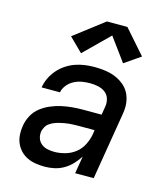

<svg xmlns="http://www.w3.org/2000/svg" viewBox="-115 -863 831 960"><g transform="rotate(15 300.0 -383.0)"><path d="M206 8Q183 8 160 4.5Q137 1 116.5 -8.5Q96 -18 80.5 -34Q65 -50 56 -70.5Q47 -91 45.5 -114.5Q44 -138 48 -161Q52 -188 66 -214.5Q80 -241 103 -259Q126 -277 153 -288.5Q180 -300 207.5 -306Q235 -312 262.5 -314.5Q290 -317 318 -317H414L421 -359Q425 -380 419 -400.5Q413 -421 397 -433Q381 -445 360.5 -449.5Q340 -454 318 -454Q298 -454 277 -450.5Q256 -447 236.5 -437Q217 -427 202.5 -409.5Q188 -392 184 -371H89Q93 -396 104 -419.5Q115 -443 132.5 -463.5Q150 -484 172.5 -499Q195 -514 219 -522.5Q243 -531 268 -534.5Q293 -538 318 -538Q339 -538 360 -536Q381 -534 401 -529Q421 -524 439 -515Q457 -506 472 -493.5Q487 -481 497.5 -464.5Q508 -448 513.5 -428Q519 -408 519 -387Q519 -366 515 -345L458 0H362L377 -90Q363 -68 344.5 -48.5Q326 -29 303.5 -16Q281 -3 256 2.5Q231 8 206 8ZM233 -76Q260 -76 289 -84Q318 -92 341.5 -110.5Q365 -129 378.5 -156Q392 -183 397 -211L400 -233H318Q305 -233 292.5 -232.5Q280 -232 268 -231Q256 -230 243.5 -227.5Q231 -225 218.5 -222Q206 -219 194 -214Q182 -209 171 -201.5Q160 -194 153.5 -182.5Q147 -171 144 -159Q141 -140 146.5 -123Q152 -106 165.5 -95Q179 -84 196.5 -80Q214 -76 233 -76ZM235 -587 165 -656 319 -774H425L534 -650L451 -593L363 -713Z"/></g></svg>

Font: Iosevka Curly MdExObl
Style: Regular
Weight: 500
Width: 7
Italic angle: -9°
Monospace: yes
Designer: Belleve Invis
Foundry: Belleve Invis
Version: Version 11.1.0; ttfautohint (v1.8.3)